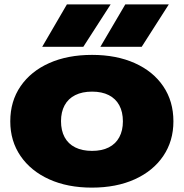

<svg xmlns="http://www.w3.org/2000/svg" viewBox="-20 -841 841 878"><path d="M400 17Q289 17 205 -21Q121 -59 74 -127.5Q27 -196 27 -286Q27 -378 74 -446.5Q121 -515 205 -552.5Q289 -590 401 -590Q512 -590 596 -552.5Q680 -515 726.5 -446.5Q773 -378 773 -286Q773 -196 726.5 -127.5Q680 -59 596 -21Q512 17 400 17ZM401 -151Q446 -151 477.5 -167Q509 -183 525.5 -213.5Q542 -244 542 -286Q542 -329 525.5 -359.5Q509 -390 477.5 -406Q446 -422 401 -422Q356 -422 324 -406Q292 -390 275.5 -359.5Q259 -329 259 -287Q259 -244 275.5 -213.5Q292 -183 324 -167Q356 -151 401 -151ZM286 -821H486L361 -627H173ZM553 -821H752L628 -627H439Z"/></svg>

Font: Unbounded ExtraBold
Style: Regular
Weight: 800
Designer: Luke Prowse, Jean-Baptiste Morizot, Fátima Lázaro, Florian Runge
Foundry: NaN
Version: Version 1.701;gftools[0.9.28.dev5+ged2979d]